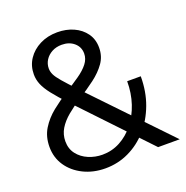

<svg xmlns="http://www.w3.org/2000/svg" viewBox="-130 -839 941 969"><g transform="rotate(-20 340.5 -354.5)"><path d="M560 0 212 -367Q169 -413 143.5 -445.5Q118 -478 107 -504.5Q96 -531 96 -559Q96 -605 120 -641Q144 -677 185.5 -698Q227 -719 279 -719Q327 -719 366 -701.5Q405 -684 428.5 -651.5Q452 -619 452 -574Q452 -528 427 -492.5Q402 -457 361.5 -426.5Q321 -396 272 -365Q232 -339 199.5 -312Q167 -285 148.5 -254.5Q130 -224 130 -187Q130 -147 152 -118.5Q174 -90 209.5 -75Q245 -60 284 -60Q335 -60 379 -83.5Q423 -107 456.5 -149Q490 -191 508.5 -246.5Q527 -302 527 -366H600Q600 -284 574.5 -215.5Q549 -147 504.5 -96.5Q460 -46 401 -18Q342 10 275 10Q210 10 157.5 -16Q105 -42 75 -86.5Q45 -131 45 -188Q45 -243 70.5 -284.5Q96 -326 136.5 -358.5Q177 -391 220 -418Q264 -446 298 -469.5Q332 -493 351.5 -518Q371 -543 371 -572Q371 -607 345 -629.5Q319 -652 279 -652Q249 -652 226 -639.5Q203 -627 190 -606.5Q177 -586 177 -561Q177 -545 185 -528Q193 -511 215.5 -485Q238 -459 279 -415L676 0Z"/></g></svg>

Font: Raleway Thin Medium
Style: Regular
Weight: 500
Version: Version 4.026